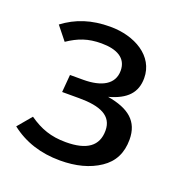

<svg xmlns="http://www.w3.org/2000/svg" viewBox="-105 -634 710 740"><g transform="rotate(20 250.0 -263.5)"><path d="M225 -539C148 -539 88 -519 35 -479L79 -424C122 -453 160 -467 215 -467C278 -467 320 -445 320 -393C320 -337 271 -311 196 -311H142L136 -239H206C293 -239 344 -217 344 -156C344 -93 301 -62 215 -62C154 -62 110 -78 63 -111L15 -54C71 -10 139 12 218 12C283 12 337 -2 380 -31C422 -59 443 -100 443 -155C443 -230 397 -267 309 -282C382 -302 415 -338 415 -397C415 -488 325 -539 225 -539Z"/></g></svg>

Font: Fira Sans
Style: Regular
Weight: 400
Designer: Carrois Corporate & Edenspiekermann AG
Foundry: Carrois Corporate GbR & Edenspiekermann AG
Version: Version 4.203